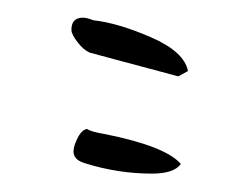

<svg xmlns="http://www.w3.org/2000/svg" viewBox="-20 -256 255 214"><path d="M181.6 -73.2Q173.8 -62.5 149.4 -62.5Q111.3 -62.5 74.2 -74.2Q57.6 -79.1 63.5 -95.2Q69.3 -111.3 77.1 -112.3Q80.1 -109.4 97.7 -106.4Q165 -92.8 181.6 -73.2ZM72.3 -236.3Q77.1 -236.3 84 -233.4Q111.3 -230.5 148.4 -214.4Q185.5 -198.2 189.5 -176.8L178.7 -170.9L80.1 -197.3Q73.2 -200.2 66.4 -209Q59.6 -217.8 59.6 -222.7Q59.6 -236.3 72.3 -236.3Z"/></svg>

Font: Dawning of a New Day
Style: Regular
Weight: 400
Designer: Kimberly Geswein
Foundry: Kimberly Geswein
Version: Version 1.002 2010